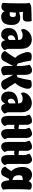

<svg xmlns="http://www.w3.org/2000/svg" viewBox="1354 -1928 574 3322"><g transform="rotate(90 1641.0 -267.0)"><path d="M29 -28Q36 -121 37 -212Q38 -303 38 -396Q38 -419 36.5 -443Q35 -467 30 -491Q47 -504 64.5 -512Q82 -520 104 -521Q164 -523 224 -525Q284 -527 345 -527Q350 -512 351.5 -493Q353 -474 353 -457Q353 -430 347.5 -414Q342 -398 332 -389Q322 -380 307.5 -377.5Q293 -375 274 -375Q251 -375 229 -375.5Q207 -376 184 -378L193 -310Q204 -314 220 -319.5Q236 -325 248 -327Q266 -330 283 -330Q310 -330 334 -322Q358 -314 375 -296.5Q392 -279 402 -251.5Q412 -224 412 -185Q412 -146 405.5 -112Q399 -78 382.5 -53.5Q366 -29 337.5 -14.5Q309 0 265 0Q233 0 210 -16Q187 -32 173 -59Q162 -32 145 -18Q128 -4 98 -4Q79 -4 61 -9Q43 -14 29 -28ZM227 -147Q254 -147 264 -162Q274 -177 274 -202Q274 -237 262.5 -246Q251 -255 213 -255Q209 -255 205.5 -254.5Q202 -254 198 -254Q198 -239 197 -226.5Q196 -214 195 -203Q194 -192 192.5 -179.5Q191 -167 190 -152Q200 -150 209 -148.5Q218 -147 227 -147Z M671 -301Q671 -372 592 -372Q547 -372 498 -343Q482 -359 482 -382.5Q482 -406 495.5 -431Q509 -456 531.5 -478.5Q554 -501 589 -515.5Q624 -530 663 -530Q741 -530 783 -481Q825 -432 825 -341V-112L847 -61Q843 -54 836 -44Q829 -34 805 -17Q781 0 755 0Q690 0 676 -72Q643 0 584.5 0Q526 0 495.5 -36.5Q465 -73 465 -132Q465 -285 671 -294ZM617 -119Q623 -116 630 -116Q650 -116 671 -139V-249Q590 -230 590 -169Q590 -130 617 -119Z M1275 -118Q1275 -69 1287 -45Q1281 -29 1253.5 -14.5Q1226 0 1192.5 0Q1159 0 1140.5 -20.5Q1122 -41 1122 -76V-208L1038 -49Q1012 0 960 0Q938 0 920 -7Q877 -23 862 -67L878 -88Q893 -108 922 -150L982 -243Q939 -282 910 -351Q881 -420 881 -458Q881 -529 949 -529Q999 -529 1028 -516Q1051 -370 1079 -284Q1101 -280 1122 -266V-329Q1122 -408 1105 -467L1099 -486Q1103 -491 1110.5 -499Q1118 -507 1143.5 -520.5Q1169 -534 1196 -534Q1275 -534 1275 -409V-266Q1296 -280 1318 -284Q1346 -370 1369 -516Q1398 -529 1448 -529Q1516 -529 1516 -458Q1516 -420 1487 -351Q1458 -282 1415 -243L1475 -150Q1504 -108 1519 -88L1535 -67Q1520 -23 1477 -7Q1459 0 1437 0Q1384 0 1359 -49L1275 -208Z M1769 -301Q1769 -372 1690 -372Q1645 -372 1596 -343Q1580 -359 1580 -382.5Q1580 -406 1593.5 -431Q1607 -456 1629.5 -478.5Q1652 -501 1687 -515.5Q1722 -530 1761 -530Q1839 -530 1881 -481Q1923 -432 1923 -341V-112L1945 -61Q1941 -54 1934 -44Q1927 -34 1903 -17Q1879 0 1853 0Q1788 0 1774 -72Q1741 0 1682.5 0Q1624 0 1593.5 -36.5Q1563 -73 1563 -132Q1563 -285 1769 -294ZM1715 -119Q1721 -116 1728 -116Q1748 -116 1769 -139V-249Q1688 -230 1688 -169Q1688 -130 1715 -119Z M2213 -232Q2196 -225 2179 -225Q2168 -225 2159 -226.5Q2150 -228 2139 -230V-112L2161 -61Q2147 -37 2122 -18.5Q2097 0 2068 0Q2041 0 2024.5 -11.5Q2008 -23 1999.5 -41.5Q1991 -60 1988.5 -82.5Q1986 -105 1986 -126V-418Q1986 -418 1982.5 -428.5Q1979 -439 1975 -451Q1971 -463 1967.5 -474Q1964 -485 1963 -487Q1979 -507 2010 -520Q2041 -533 2068 -534Q2083 -534 2099.5 -528.5Q2116 -523 2118 -508Q2139 -481 2139 -449V-314Q2148 -307 2165 -304.5Q2182 -302 2213 -301V-418Q2213 -418 2209.5 -428.5Q2206 -439 2202 -451Q2198 -463 2194.5 -474Q2191 -485 2190 -487Q2198 -497 2210.5 -505.5Q2223 -514 2237.5 -520.5Q2252 -527 2267 -530.5Q2282 -534 2295 -534Q2311 -534 2324 -526Q2337 -518 2346.5 -506Q2356 -494 2361 -479Q2366 -464 2366 -449V-112L2388 -61Q2374 -37 2349 -18.5Q2324 0 2295 0Q2268 0 2251.5 -11.5Q2235 -23 2226.5 -41.5Q2218 -60 2215.5 -82.5Q2213 -105 2213 -126Z M2663 -232Q2646 -225 2629 -225Q2618 -225 2609 -226.5Q2600 -228 2589 -230V-112L2611 -61Q2597 -37 2572 -18.5Q2547 0 2518 0Q2491 0 2474.5 -11.5Q2458 -23 2449.5 -41.5Q2441 -60 2438.5 -82.5Q2436 -105 2436 -126V-418Q2436 -418 2432.5 -428.5Q2429 -439 2425 -451Q2421 -463 2417.5 -474Q2414 -485 2413 -487Q2429 -507 2460 -520Q2491 -533 2518 -534Q2533 -534 2549.5 -528.5Q2566 -523 2568 -508Q2589 -481 2589 -449V-314Q2598 -307 2615 -304.5Q2632 -302 2663 -301V-418Q2663 -418 2659.5 -428.5Q2656 -439 2652 -451Q2648 -463 2644.5 -474Q2641 -485 2640 -487Q2648 -497 2660.5 -505.5Q2673 -514 2687.5 -520.5Q2702 -527 2717 -530.5Q2732 -534 2745 -534Q2761 -534 2774 -526Q2787 -518 2796.5 -506Q2806 -494 2811 -479Q2816 -464 2816 -449V-112L2838 -61Q2824 -37 2799 -18.5Q2774 0 2745 0Q2718 0 2701.5 -11.5Q2685 -23 2676.5 -41.5Q2668 -60 2665.5 -82.5Q2663 -105 2663 -126Z M3261 -505 3259 -473Q3253 -378 3253 -228Q3253 -207 3253 -184Q3253 -64 3260 -31L3251 -24Q3241 -16 3221.5 -8Q3202 0 3183 0Q3145 0 3125.5 -31Q3106 -62 3099 -138Q3082 -135 3073 -134L3028 -42Q3006 0 2957 0Q2933 0 2914.5 -8Q2896 -16 2887 -25Q2878 -34 2870.5 -48.5Q2863 -63 2863 -72Q2892 -99 2915 -135Q2938 -171 2942 -176Q2907 -207 2888 -257Q2869 -307 2869 -365Q2869 -446 2905.5 -490Q2942 -534 3001 -534Q3077 -534 3115 -475Q3128 -507 3146.5 -518.5Q3165 -530 3190 -530Q3239 -530 3261 -505ZM3012 -305Q3012 -208 3095 -196Q3093 -242 3093 -292.5Q3093 -343 3095 -374Q3049 -374 3030.5 -362Q3012 -350 3012 -305Z"/></g></svg>

Font: Chela One Cyrilic
Style: Regular
Weight: 400
Designer: Miguel Hernandez
Foundry: LatinoType
Version: Version 1.001